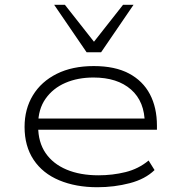

<svg xmlns="http://www.w3.org/2000/svg" viewBox="-20 -777 757 805"><path d="M388 8Q298 8 228.5 -21Q159 -50 121 -107Q83 -164 83 -245Q83 -320 118 -377.5Q153 -435 218 -467.5Q283 -500 373 -500Q462 -500 520.5 -469Q579 -438 608.5 -382Q638 -326 638 -250V-233H117V-280H615L587 -258Q587 -351 529.5 -401.5Q472 -452 372 -452Q306 -452 254 -429.5Q202 -407 171 -363Q140 -319 140 -255V-247Q140 -181 171 -135.5Q202 -90 259 -66Q316 -42 393 -42Q452 -42 506.5 -55.5Q561 -69 603 -104L628 -64Q589 -26 524 -9Q459 8 388 8ZM343 -558 207 -757H252L374 -602L496 -757H540L404 -558Z"/></svg>

Font: Nunito Sans 7pt Expanded ExtraLight
Style: Regular
Weight: 250
Width: 7
Designer: Vernon Adams
Foundry: Vernon Adams
Version: Version 3.101;gftools[0.9.27]